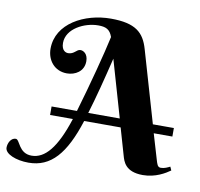

<svg xmlns="http://www.w3.org/2000/svg" viewBox="-164 -819 995 954"><g transform="rotate(10 333.0 -342.0)"><path d="M500 -71C508 -43 521 8 610 8C674 8 722 -22 746 -39L738 -57C726 -51 710 -43 692 -43C675 -43 672 -59 666 -78L628 -206H722V-249H616L511 -610C488 -690 445 -730 320 -730C188 -730 50 -659 50 -531C50 -473 88 -424 151 -424C192 -424 236 -448 236 -500C236 -537 213 -550 198 -550C178 -550 171 -524 139 -524C132 -524 106 -528 106 -570C106 -642 194 -686 264 -686C302 -686 323 -677 336 -640C317 -552 276 -395 233 -249H105V-206H220C171 -54 116 9 49 9C-17 9 -21 -60 -42 -60C-66 -60 -80 -32 -80 -9C-80 23 -23 46 40 46C153 46 222 -34 277 -206H461ZM366 -536 449 -249H290C315 -331 340 -428 366 -536Z"/></g></svg>

Font: Berkshire Swash
Style: Regular
Weight: 700
Designer: Astigmatic (AOETI)
Foundry: Astigmatic (AOETI)
Version: Version 1.000